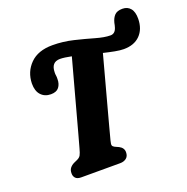

<svg xmlns="http://www.w3.org/2000/svg" viewBox="-135 -890 991 1016"><g transform="rotate(-20 361.0 -382.0)"><path d="M364 -131Q358.5 -110.5 360.8 -103.8Q363 -97 373 -92L395 -82Q420 -69 420 -44.5Q420 -22 406 -11Q392 0 371 0H151.5Q129.5 0 119.8 -10.8Q110 -21.5 110.5 -38Q110.5 -55.5 119.2 -66.8Q128 -78 142 -85L162 -94Q176.5 -100.5 182.8 -111.5Q189 -122.5 195.5 -147.5Q202.5 -172 214.2 -215.2Q226 -258.5 240.5 -311.8Q255 -365 270.2 -421.2Q285.5 -477.5 299.5 -529Q313.5 -580.5 324 -619Q305 -623 288.8 -625.2Q272.5 -627.5 260 -627.5Q210 -627.5 209.5 -569.5Q209 -560.5 210.5 -552.5Q212 -544.5 211.5 -532Q211.5 -504 197.5 -486Q183.5 -468 152 -468Q117.5 -468 96.5 -490.8Q75.5 -513.5 76 -556Q77.5 -621 121.5 -665.2Q165.5 -709.5 247 -709.5Q306.5 -709.5 364.5 -695.5Q422.5 -681.5 471.8 -667.2Q521 -653 554.5 -653Q580.5 -653 590 -683.5Q592.5 -691 593.5 -696.2Q594.5 -701.5 596 -708.5Q602.5 -734.5 616.8 -749.2Q631 -764 661 -764Q689.5 -764 706 -744.2Q722.5 -724.5 722 -685Q721 -627.5 687.8 -594Q654.5 -560.5 596 -560.5Q575.5 -560.5 546.5 -566Q517.5 -571.5 484.5 -579.5Q469 -522 450.8 -454.5Q432.5 -387 415 -321.8Q397.5 -256.5 383.8 -205.8Q370 -155 364 -131Z"/></g></svg>

Font: Fraunces 144pt S100
Style: Bold Italic
Weight: 700
Italic angle: -16°
Version: Version 1.000; ttfautohint (v1.8.3)